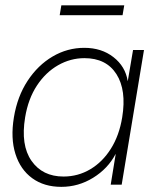

<svg xmlns="http://www.w3.org/2000/svg" viewBox="-20 -707 593 735"><path d="M214.8 8.3Q148.9 8.3 103.5 -24.7Q58.1 -57.6 39.1 -117.7Q20 -177.7 33.2 -257.8Q46.4 -337.9 85.7 -397.7Q125 -457.5 181.4 -490.7Q237.8 -523.9 302.7 -523.9Q368.7 -523.9 414.3 -488.3Q460 -452.6 468.8 -397H469.2L489.3 -515.6H531.2L445.8 0H403.8L422.9 -117.2H422.4Q393.1 -61.5 336.7 -26.6Q280.3 8.3 214.8 8.3ZM223.1 -31.2Q278.8 -31.2 325.7 -59.1Q372.6 -86.9 404.5 -137.7Q436.5 -188.5 447.8 -257.8Q464.8 -361.8 425.8 -423.1Q386.7 -484.4 303.2 -484.4Q250 -484.4 202.4 -457.3Q154.8 -430.2 121.3 -379.4Q87.9 -328.6 76.2 -257.8Q58.6 -151.4 100.6 -91.3Q142.6 -31.2 223.1 -31.2ZM455.6 -686.5 449.2 -648.9H208.5L214.8 -686.5Z"/></svg>

Font: Inter Display ExtraLight
Style: Italic
Weight: 200
Italic angle: -9.39999°
Designer: Rasmus Andersson
Foundry: rsms
Version: Version 4.000;git-a52131595